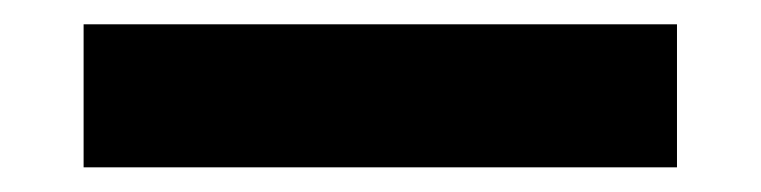

<svg xmlns="http://www.w3.org/2000/svg" viewBox="-20 -20 626 158"><path d="M48.8 117.7V0H537.1V117.7Z"/></svg>

Font: Caskaydia Cove
Style: Bold
Weight: 700
Monospace: yes
Designer: Aaron Bell
Foundry: Saja Typeworks
Version: Version 4.300; ttfautohint (v1.8.3)